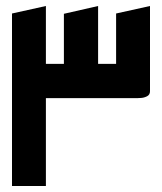

<svg xmlns="http://www.w3.org/2000/svg" viewBox="-20 -620 540 640"><path d="M20 0V-575L133 -600V-407H193V-574L307 -600V-407H367V-575L480 -600V-316Q480 -304 470 -299Q460 -294 450 -293.5Q440 -293 440 -293H133V0Z"/></svg>

Font: Reem Kufi Medium
Style: Regular
Weight: 500
Designer: Khaled Hosny
Version: Version 1.001